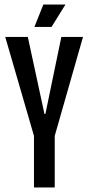

<svg xmlns="http://www.w3.org/2000/svg" viewBox="-20 -822 388 842"><path d="M129 0V-226L3 -660H102L175 -322H179L249 -660H344L220 -226V0ZM206 -704H131L170 -802H267Z"/></svg>

Font: Bricolage Grotesque 96pt Condensed
Style: Regular
Weight: 400
Width: 3
Designer: Mathieu Triay
Foundry: Atelier Triay
Version: Version 1.001; ttfautohint (v1.8.4.7-5d5b);gftools[0.9.33.de